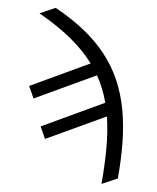

<svg xmlns="http://www.w3.org/2000/svg" viewBox="-102 -839 927 1131"><g transform="rotate(10 361.0 -274.0)"><path d="M137.8 -761.4Q241.8 -715.6 321.9 -661.9Q402 -608.3 461.5 -544.7Q521 -481.2 561.6 -406.4Q602.3 -331.7 627 -244.1Q651.6 -156.6 662.5 -54.9Q673.3 46.9 673.3 164.8L583.8 213.1Q583.8 97.7 575.5 -0.9Q567.1 -99.4 546.2 -183.9L210.2 9.9L171.9 -58.2L522.7 -261.7Q494.3 -342.3 446.7 -412.3L102.3 -213.1L63.9 -281.2L397.7 -474.8Q337.7 -542.6 252.1 -601.2Q166.5 -659.8 49.7 -713.1Z"/></g></svg>

Font: Interop
Style: Regular
Weight: 400
Designer: Rasmus Andersson, Google, Jang Haemin
Foundry: jhaemin
Version: Version 1.008